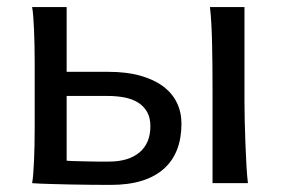

<svg xmlns="http://www.w3.org/2000/svg" viewBox="-20 -518 797 543"><path d="M285.6 -314.9Q337.9 -314.9 376.7 -304Q415.5 -293 441.4 -273.7Q467.3 -254.4 480.2 -227.5Q493.2 -200.7 493.2 -168.5Q493.2 -127.4 481 -95.5Q468.8 -63.5 443.8 -41Q418.9 -18.6 381.3 -6.8Q343.8 4.9 293 4.9Q267.1 4.9 236.6 4.6Q206.1 4.4 176 3.7Q146 2.9 118.4 2.2Q90.8 1.5 70.8 0Q72.8 -10.3 74 -26.4Q75.2 -42.5 76.2 -63Q77.1 -83.5 77.6 -107.2Q78.1 -130.9 78.1 -156.2V-341.8Q78.1 -366.7 77.6 -390.4Q77.1 -414.1 76.2 -434.6Q75.2 -455.1 74 -471.4Q72.8 -487.8 70.8 -498H168.5V-314.9ZM671.4 -231.9Q671.4 -208.5 672.1 -176.5Q672.9 -144.5 674.1 -111.8Q675.3 -79.1 677 -49.3Q678.7 -19.5 681.2 0H581.1V-258.8Q581.1 -294.4 580.8 -329.1Q580.6 -363.8 579.8 -394.8Q579.1 -425.8 577.6 -452.4Q576.2 -479 573.7 -498H671.4ZM168.5 -63.5Q180.7 -62.5 195.6 -62.3Q210.4 -62 226.3 -61.5Q242.2 -61 257.8 -61H288.1Q343.3 -61 374.3 -86.9Q405.3 -112.8 405.3 -161.1Q405.3 -185.5 395.8 -201.9Q386.2 -218.3 369.9 -228.3Q353.5 -238.3 331.8 -242.4Q310.1 -246.6 285.6 -246.6H168.5Z"/></svg>

Font: Andika
Style: Regular
Weight: 400
Designer: Victor Gaultney, Annie Olsen, Julie Remington, Don Collingsworth, Eric Hays
Foundry: SIL International
Version: Version 1.001